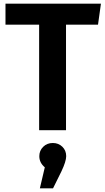

<svg xmlns="http://www.w3.org/2000/svg" viewBox="-20 -712 574 1050"><path d="M532 -692 516 -577H341V0H194V-577H10V-692ZM269 70Q300 70 321 90.5Q342 111 342 142Q342 170 316 225L270 318H198L225 203Q195 178 195 142Q195 112 216 91Q237 70 269 70Z"/></svg>

Font: Fira Sans SemiBold
Style: Regular
Weight: 600
Designer: bBox Type GmbH & Carrois Corporate GbR & Edenspiekermann AG
Foundry: bBox Type GmbH & Carrois Corporate GbR & Edenspiekermann AG
Version: Version 4.301;PS 004.301;hotconv 1.0.88;makeotf.lib2.5.64775